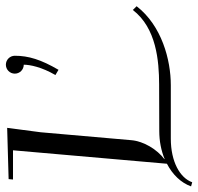

<svg xmlns="http://www.w3.org/2000/svg" viewBox="-32 -574 678 657"><g transform="rotate(-90 307.5 -245.0)"><path d="M384.5 -533.8C384.5 -516.9 398.2 -503.2 415.1 -503.2C415.1 -481.7 406.9 -441.4 379.7 -394.9L397.6 -384.3C432.6 -444.2 445.7 -487 445.7 -533.8C445.7 -550.7 432 -564.4 415.1 -564.4C398.2 -564.4 384.5 -550.7 384.5 -533.8ZM199 -560 23.6 -555 22.2 -540H122.2C106.9 -364.4 91.5 -188.9 76.2 -13.3C38.8 6.1 10.9 35.1 -1.3 69.3L12.8 73.2C27.8 31.2 83.3 0 162 0H345C431.5 0 548.7 -31 615.2 -117L602.4 -130C540.3 -49 427.2 -40.3 348.5 -40L188 -39.5C153.1 -39.4 121 -33 92 -21V-22C125 -47 153.1 -92.3 156.8 -135L183.9 -445Z"/></g></svg>

Font: Galberik
Style: Regular
Weight: 400
Designer: Gluk
Foundry: Gluk
Version: Version 0.50